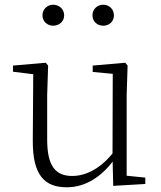

<svg xmlns="http://www.w3.org/2000/svg" viewBox="-20 -780 683 814"><path d="M263 14C345 14 412 -33 464 -103H482L463 -137C412 -71 350 -34 286 -34C217 -34 180 -74 180 -188V-377L184 -502L174 -514L35 -502V-476L140 -463L121 -478L119 -185C118 -37 169 14 263 14ZM460 8 596 0V-27L517 -35V-377L521 -502L511 -514L373 -502V-475L458 -467L457 -117V-116ZM205 -671C230 -671 252 -688 252 -715C252 -742 230 -760 205 -760C182 -760 160 -742 160 -715C160 -688 182 -671 205 -671ZM418 -671C442 -671 463 -688 463 -715C463 -742 442 -760 418 -760C393 -760 372 -742 372 -715C372 -688 393 -671 418 -671Z"/></svg>

Font: Source Han Serif CN VF
Style: Regular
Weight: 250
Designer: Ryoko NISHIZUKA 西塚涼子 (kana & ideographs); Frank Grießhammer (Latin, Greek & Cyrillic); Wenlong ZHANG 张文龙 (bopomofo); San
Foundry: Adobe
Version: Version 2.002;hotconv 1.1.0;makeotfexe 2.6.0